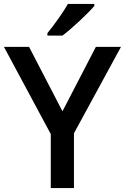

<svg xmlns="http://www.w3.org/2000/svg" viewBox="-20 -951 632 971"><path d="M295.9 -388.2 464.8 -713.9H591.8L354 -276.9V0H236.8V-272.9L0 -713.9H127ZM219.7 -771V-783.2Q247.6 -817.4 277.1 -859.4Q306.6 -901.4 323.7 -931.2H457V-920.9Q431.6 -891.1 381.1 -844Q330.6 -796.9 295.9 -771Z"/></svg>

Font: CAA NEO Sans SemiBold
Style: Regular
Weight: 600
Version: Version 1.10